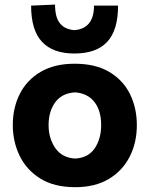

<svg xmlns="http://www.w3.org/2000/svg" viewBox="-20 -784 638 818"><path d="M301 13.5Q210 13.5 151 -23.8Q92 -61 63.2 -121.2Q34.5 -181.5 34.5 -251Q34.5 -325.5 64.8 -384.8Q95 -444 153.8 -478.2Q212.5 -512.5 298 -512.5Q386.5 -512.5 445.2 -477.8Q504 -443 533.5 -383.8Q563 -324.5 563 -251Q563 -175.5 532.2 -115.8Q501.5 -56 443 -21.2Q384.5 13.5 301 13.5ZM300.5 -108.5Q356 -111.5 383.5 -152.2Q411 -193 411 -251Q411 -312.5 382.5 -349.2Q354 -386 300.5 -390.5Q244.5 -387.5 215.8 -348.8Q187 -310 187 -251Q187 -194.5 215.8 -153Q244.5 -111.5 300.5 -108.5ZM297 -556Q205.5 -556 159 -605.8Q112.5 -655.5 112.5 -760L214.5 -764.5Q214.5 -711 235 -685Q255.5 -659 297 -655.5Q380.5 -662.5 380.5 -760H483Q483 -655.5 436.8 -605.8Q390.5 -556 297 -556Z"/></svg>

Font: Commissioner Flair
Style: Bold
Weight: 700
Designer: Kostas Bartsokas
Foundry: Kostas Bartsokas
Version: Version 1.000; ttfautohint (v1.8.3)